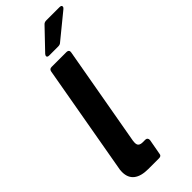

<svg xmlns="http://www.w3.org/2000/svg" viewBox="-305 -1002 1042 1042"><g transform="rotate(-45 216.0 -481.0)"><path d="M238 -16Q237 0 219 0H136Q81 0 52.5 -22.5Q24 -45 24 -89Q24 -107 27 -118L138 -747Q141 -763 157 -763H272Q281 -763 285.5 -757.5Q290 -752 288 -743L186 -167Q185 -162 185 -153Q185 -136 194 -130Q203 -124 218 -124H238Q246 -124 250.5 -118.5Q255 -113 254 -104ZM192 -816Q177 -816 177 -826Q177 -831 183 -838L293 -953Q301 -962 315 -962H417Q432 -962 432 -952Q432 -946 425 -940L283 -824Q275 -816 261 -816Z"/></g></svg>

Font: Open Sauce Two ExtraBold Italic
Style: Regular
Weight: 800
Italic angle: -10°
Designer: Alfredo Marco Pradil
Foundry: Creative Sauce Fz LLC
Version: Version 1.477